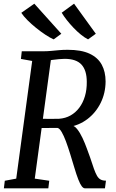

<svg xmlns="http://www.w3.org/2000/svg" viewBox="-20 -1021 628 1041"><path d="M1 0 6 -41 68 -52.5 154.5 -690.5 93.5 -701.5 98 -743H213.5Q236 -743 257 -745Q278 -747 299.8 -749Q321.5 -751 347 -751Q420.5 -751 465.5 -730Q510.5 -709 531.5 -670.5Q552.5 -632 552.5 -579Q552 -516 525.8 -463Q499.5 -410 453.8 -375.2Q408 -340.5 348.5 -331.5L365.5 -341Q382.5 -341 398.2 -321.2Q414 -301.5 427.5 -272.5Q441 -243.5 451.2 -215Q461.5 -186.5 468 -169Q480.5 -131 489.2 -106.2Q498 -81.5 506.2 -67.5Q514.5 -53.5 525.8 -47.5Q537 -41.5 554.5 -41.5L549 0H440Q432 0 423.2 -11.2Q414.5 -22.5 404.5 -48Q394.5 -73.5 382 -115.5Q371.5 -151 360.2 -187.2Q349 -223.5 337.5 -254.5Q326 -285.5 314.2 -305.5Q302.5 -325.5 291.5 -327.5Q288.5 -327.5 276.2 -327.5Q264 -327.5 247.8 -327.2Q231.5 -327 216 -327Q200.5 -327 190.5 -327L198 -377.5Q206.5 -377 222 -376.8Q237.5 -376.5 254 -376.5Q270.5 -376.5 283.2 -376.8Q296 -377 300 -377Q335 -379.5 362.8 -395.2Q390.5 -411 410.2 -437.5Q430 -464 440.5 -499.5Q451 -535 450.5 -577Q450.5 -639.5 421.8 -670.8Q393 -702 330 -702Q318.5 -702 299.2 -700.2Q280 -698.5 262 -696Q244 -693.5 235.5 -690L260 -726.5L168.5 -52.5L247 -41L242 0ZM499.5 -838 457.5 -807.5Q438.5 -817 418 -833.8Q397.5 -850.5 378.2 -870.8Q359 -891 342.2 -912.2Q325.5 -933.5 314.5 -952L381.5 -1001ZM312.5 -838 271 -807.5Q251.5 -816 226.5 -832.5Q201.5 -849 176 -869.5Q150.5 -890 129 -911.5Q107.5 -933 95.5 -951.5L166 -1001Z"/></svg>

Font: Merriweather 24pt SemiCondensed
Style: Italic
Weight: 400
Width: 4
Italic angle: -7.8°
Designer: Eben Sorkin
Foundry: Eben Sorkin
Version: Version 2.101